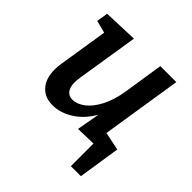

<svg xmlns="http://www.w3.org/2000/svg" viewBox="-184 -685 1003 1003"><g transform="rotate(45 317.0 -184.0)"><path d="M493 -86 594 -65 558 168H484V1L373 4L396 -124Q357 -57 302 -23Q247 11 191 11Q133 11 100 -26.5Q67 -64 67 -129Q67 -149 70 -170L114 -448L45 -466L55 -529L246 -536L192 -197Q188 -167 188 -157Q188 -121 202.5 -102Q217 -83 244 -83Q277 -83 311 -108.5Q345 -134 372 -185.5Q399 -237 411 -312L445 -532H563Z"/></g></svg>

Font: Bitter Pro SemiBold
Style: Italic
Weight: 600
Italic angle: -9°
Designer: Sol Matas, and Bitter project Authors
Foundry: Sol Matas
Version: Version 1.010